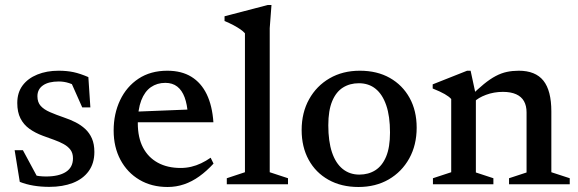

<svg xmlns="http://www.w3.org/2000/svg" viewBox="-20 -736 2307 767"><path d="M214 -453.5Q247 -453.5 273.8 -447.8Q300.5 -442 333 -428L341 -307H308.5L254.5 -428.5L297.5 -384Q276 -397.5 256 -404Q236 -410.5 215 -410.5Q174 -410.5 151.8 -395Q129.5 -379.5 129.5 -351.5Q129.5 -327.5 142.5 -313Q155.5 -298.5 179.8 -288Q204 -277.5 236 -266.5Q260 -258.5 281.8 -247.5Q303.5 -236.5 320.5 -220.8Q337.5 -205 347.2 -182.8Q357 -160.5 357 -129Q357 -83.5 334.2 -52.2Q311.5 -21 271 -5.2Q230.5 10.5 177 10.5Q143.5 10.5 113.8 5.5Q84 0.5 59 -9.5L38.5 -136H71.5L140.5 -8L76 -50Q94.5 -42 109.2 -38Q124 -34 137.5 -32.5Q151 -31 164 -31Q215 -31 243.2 -49.2Q271.5 -67.5 271.5 -103.5Q271.5 -124 261.8 -137.2Q252 -150.5 235 -160Q218 -169.5 196.5 -177.2Q175 -185 151.5 -193.5Q120.5 -205 97.5 -221.5Q74.5 -238 61.8 -263Q49 -288 49 -324.5Q49 -366 70.2 -394.5Q91.5 -423 129 -438.2Q166.5 -453.5 214 -453.5Z M648.5 -453.5Q705 -453.5 744.2 -429.5Q783.5 -405.5 805.8 -359.5Q828 -313.5 832.5 -247.5H510V-289.5L772.5 -300L730.5 -278Q728 -319 717.5 -347.2Q707 -375.5 688 -390.2Q669 -405 640.5 -405Q607.5 -405 582.8 -387.8Q558 -370.5 544.2 -334.8Q530.5 -299 530.5 -244Q530.5 -186.5 551.2 -146.8Q572 -107 610.5 -86Q649 -65 701.5 -65Q723.5 -65 743.8 -69.8Q764 -74.5 783.5 -83.8Q803 -93 821.5 -106L833 -82.5Q805.5 -52.5 776.2 -31.5Q747 -10.5 715.5 0.2Q684 11 649.5 11Q585.5 11 537 -17.8Q488.5 -46.5 461.2 -97.5Q434 -148.5 434 -214.5Q434 -281.5 459.8 -335.8Q485.5 -390 533.5 -421.8Q581.5 -453.5 648.5 -453.5Z M1057.5 -48 1130.5 -24V0H886V-24L958.5 -48V-603Q951.5 -611 940 -619Q928.5 -627 912.5 -635.5Q896.5 -644 877 -652V-671L1049.5 -716H1064.5L1057.5 -623.5Z M1415.5 -38.5Q1452 -38.5 1479.5 -56Q1507 -73.5 1522.5 -110.5Q1538 -147.5 1538 -206.5Q1538 -271.5 1523 -315.2Q1508 -359 1480.5 -381.2Q1453 -403.5 1413.5 -403.5Q1377.5 -403.5 1350 -386.2Q1322.5 -369 1307 -331.8Q1291.5 -294.5 1291.5 -235.5Q1291.5 -171.5 1306.2 -127.5Q1321 -83.5 1349 -61Q1377 -38.5 1415.5 -38.5ZM1412 11Q1343.5 11 1292.2 -17.8Q1241 -46.5 1213 -97.8Q1185 -149 1185 -216.5Q1185 -286 1214.8 -339.5Q1244.5 -393 1296.8 -423.2Q1349 -453.5 1417.5 -453.5Q1486.5 -453.5 1537.2 -424.8Q1588 -396 1616.2 -345Q1644.5 -294 1644.5 -226Q1644.5 -156.5 1614.8 -103Q1585 -49.5 1532.8 -19.2Q1480.5 11 1412 11Z M1881 -356V-47L1951 -24V0H1709.5V-24L1782.5 -48V-340.5Q1773.5 -350.5 1756.5 -360.2Q1739.5 -370 1708.5 -382.5V-399L1846 -453.5H1860ZM2013.5 -24 2083.5 -47V-287Q2083.5 -313.5 2073.2 -331.8Q2063 -350 2041.8 -359.5Q2020.5 -369 1989 -369Q1953 -369 1921.5 -357.2Q1890 -345.5 1873.5 -328.5L1855.5 -347.5Q1887.5 -379.5 1912.8 -400Q1938 -420.5 1960.2 -432.2Q1982.5 -444 2005 -448.8Q2027.5 -453.5 2052.5 -453.5Q2119 -453.5 2150.8 -413.8Q2182.5 -374 2182.5 -291V-48L2256 -24V0H2013.5Z"/></svg>

Font: Newsreader 16pt 16pt Medium
Style: Regular
Weight: 500
Version: Version 1.003